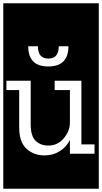

<svg xmlns="http://www.w3.org/2000/svg" viewBox="-32 -937 622 1170"><path d="M-12 213V-917H570V213ZM385 -655H326Q326 -580 263 -580Q199 -580 199 -655H140Q140 -532 262 -532Q385 -532 385 -655ZM394 0H544V-57H464V-445H301V-388H394V-184Q392 -136 355.5 -93Q319 -50 262 -50Q215 -50 185 -79Q155 -108 155 -180V-445H7V-388H85V-160Q85 -71 129.5 -30.5Q174 10 239 10Q292 10 332.5 -16Q373 -42 394 -84Z"/></svg>

Font: Zilla Slab Highlight
Style: Regular
Weight: 400
Designer: Typotheque Type Foundry
Foundry: Typotheque type foundry
Version: Version 1.1; 2017; ttfautohint (v1.6)